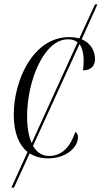

<svg xmlns="http://www.w3.org/2000/svg" viewBox="-20 -715 466 879"><path d="M32 144H44L116 -13C139 2 167 10 199 10C287 10 337 -43 337 -87C337 -100 331 -108 325 -111C301 -42 264 -1 204 -1C174 -1 149 -16 131 -47L344 -513C355 -498 362 -475 363 -444C363 -426 362 -409 360 -393C397 -393 415 -414 415 -444C415 -481 396 -518 354 -535L426 -695H415L343 -539C330 -543 314 -545 296 -545C131 -545 43 -347 43 -190C43 -107 67 -51 106 -19ZM104 -182C104 -345 181 -535 291 -535C309 -535 324 -531 335 -521L125 -60C112 -89 104 -130 104 -182Z"/></svg>

Font: Noto Serif Display Condensed Light
Style: Italic
Weight: 300
Width: 3
Italic angle: -12°
Designer: Monotype Design Team
Foundry: Monotype Imaging Inc.
Version: Version 2.009